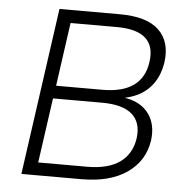

<svg xmlns="http://www.w3.org/2000/svg" viewBox="-49 -708 726 756"><g transform="rotate(5 314.0 -330.0)"><path d="M63 0 155.8 -660.2H394Q501.5 -660.2 549.1 -614.5Q596.7 -568.8 585.9 -487.8Q576.7 -425.3 540.3 -386.2Q503.9 -347.2 444.8 -335V-334Q508.3 -322.8 538.3 -280.5Q568.4 -238.3 560.1 -175.8Q547.9 -93.8 480.2 -46.9Q412.6 0 300.8 0ZM125 -50.8H318.8Q400.9 -50.8 447.3 -83.7Q493.7 -116.7 502.9 -179.2Q511.2 -241.7 474.1 -274.4Q437 -307.1 355 -307.1H161.1ZM168.9 -357.9H352.1Q509.8 -357.9 526.9 -482.9Q536.1 -545.9 501 -577.4Q465.8 -608.9 387.2 -608.9H204.1Z"/></g></svg>

Font: Human Sans Light
Style: Italic
Weight: 300
Italic angle: -8°
Designer: Tim Radville
Foundry: Continuum
Version: Version 1.000;FEAKit 1.0